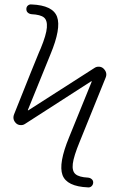

<svg xmlns="http://www.w3.org/2000/svg" viewBox="-20 -769 540 864"><path d="M91.8 -210.9Q83 -205.1 71.3 -206.1Q59.6 -207 51.8 -214.8Q34.2 -232.4 43.9 -255.9Q139.6 -496.1 156.2 -535.2Q157.2 -538.1 159.7 -543Q162.1 -547.9 163.1 -550.8Q188.5 -612.3 190.9 -645Q193.4 -677.7 177.7 -690.4Q162.1 -703.1 122.1 -705.1Q112.3 -706.1 105.5 -711.9Q98.6 -717.8 98.6 -728Q98.6 -738.3 105.5 -744.1Q112.3 -750 122.1 -749Q217.8 -745.1 236.8 -693.4Q255.9 -641.6 207 -524.4L105.5 -274.4V-272.5H107.4L406.2 -463.9Q415 -469.7 426.8 -468.8Q438.5 -467.8 446.3 -460Q464.8 -441.4 455.1 -418.9L338.9 -131.8Q311.5 -65.4 307.6 -32.2Q303.7 1 319.8 14.6Q335.9 28.3 376 30.3Q385.7 31.2 392.6 37.1Q399.4 43 399.4 51.8Q399.4 61.5 392.6 68.4Q385.7 75.2 376 74.2Q280.3 70.3 261.2 18.6Q242.2 -33.2 291 -151.4L392.6 -401.4V-403.3H390.6Z"/></svg>

Font: Rounded-X Mgen+ 2m light
Style: Regular
Weight: 200
Designer: [Source Han Sans]
Ryoko NISHIZUKA  (kana & ideographs); Paul D. Hunt (Latin, Greek & Cyrillic); Wenlong ZHANG  (bopomofo
Version: Version 1.059.20150602